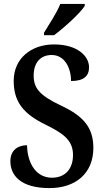

<svg xmlns="http://www.w3.org/2000/svg" viewBox="-20 -951 532 981"><path d="M205 -784V-771H256C310 -811 392 -886 413 -921V-931H288C271 -886 232 -829 205 -784ZM233 10C368 10 457 -67 457 -195C457 -298 408 -357 293 -411C181 -464 152 -501 152 -565C152 -631 187 -670 244 -670C311 -670 343 -603 343 -537C407 -537 435 -562 435 -607C435 -665 375 -724 256 -724C139 -724 50 -652 50 -538C50 -435 95 -372 209 -316C305 -269 353 -234 353 -159C353 -89 314 -43 245 -43C173 -43 121 -104 118 -209C71 -209 33 -183 33 -128C33 -55 85 10 233 10Z"/></svg>

Font: Noto Serif Ethiopic Condensed SemiBold
Style: Regular
Weight: 600
Width: 3
Designer: Monotype Design Team
Foundry: Monotype Imaging Inc.
Version: Version 2.102